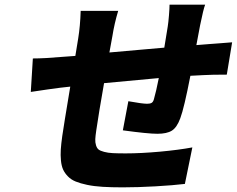

<svg xmlns="http://www.w3.org/2000/svg" viewBox="-20 -774 1025 831"><path d="M829.9 -578.8 883.5 -583.1Q891.3 -583.8 929 -586.5Q966.6 -589.1 984.7 -590.9L961.6 -451Q894.9 -451 860.4 -448.9Q859.4 -448.9 804 -446Q777 -306.5 760.3 -262.1Q745.7 -222.3 723.9 -208.6Q702.1 -195 661.2 -195Q620.4 -195 511.7 -209.9L535.5 -335.9Q596.2 -324.9 616.8 -324.9Q629.6 -324.9 636.2 -328.8Q642.8 -332.7 646 -344.1Q655.5 -376.8 667.3 -436.1Q458.1 -416.9 430.4 -414.1Q407.7 -285.9 396.7 -209.9Q393.1 -185.7 392.4 -171.7Q391.7 -157.7 395.6 -145.1Q399.5 -132.5 406.8 -126.8Q414.1 -121.1 430.8 -116.7Q447.4 -112.2 468.4 -111.2Q489.3 -110.1 524.1 -110.1Q589.5 -110.1 671.5 -117.5Q753.6 -125 812.5 -136L780.2 22Q730.5 28.1 652.9 32.5Q575.3 36.9 511 36.9Q461.6 36.9 424.2 34.6Q386.7 32.3 357.2 26.1Q327.8 19.9 307.7 11.7Q287.6 3.6 274 -10.5Q260.3 -24.5 253.2 -40.1Q246.1 -55.8 243.8 -79.2Q241.5 -102.6 243.1 -127.1Q244.7 -151.6 249.6 -186.1Q255.7 -229 284.1 -399.1L240.1 -394.2Q197.1 -388.8 113.3 -376.1L122.2 -521Q172.9 -521 252.5 -528.1L306.1 -532L318.5 -608Q327.1 -660.5 329.2 -726.9H491.5Q475.1 -672.6 466.3 -616.8Q461.3 -586.3 453.5 -546.9Q496.4 -550.8 580.3 -558.1Q664.1 -565.3 691.1 -567.8L706 -659.1Q708.8 -676.5 711.3 -707.4Q713.8 -738.3 713.8 -753.9H867.9Q860.1 -733.7 846.2 -665.1Z"/></svg>

Font: Karasuma Gothic
Style: Italic
Weight: 900
Italic angle: -9.39999°
Designer: Rasmus Andersson / Ryoko Nishizuka
Foundry: Genbu
Version: Version 1.00